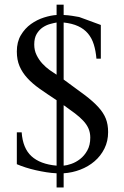

<svg xmlns="http://www.w3.org/2000/svg" viewBox="-20 -739 540 835"><path d="M450.2 -164.6Q450.2 -125 434.1 -92.8Q418 -60.5 391.1 -37.6Q364.3 -14.6 329.3 -1.2Q294.4 12.2 256.8 14.6V76.2H226.1V14.6Q204.6 13.7 181.4 10Q158.2 6.3 135.5 1.2Q112.8 -3.9 91.6 -10.7Q70.3 -17.6 53.2 -24.9V-163.6H74.2Q79.1 -94.2 116.9 -59.6Q154.8 -24.9 226.1 -18.6V-303.2Q185.1 -330.1 152.8 -352.8Q120.6 -375.5 98.6 -399.7Q76.7 -423.8 64.9 -451.4Q53.2 -479 53.2 -515.1Q53.2 -556.6 70.8 -586.2Q88.4 -615.7 114.7 -634.5Q141.1 -653.3 171.1 -662.8Q201.2 -672.4 226.1 -673.8V-718.8H256.8V-673.8Q276.4 -672.9 293.5 -670.2Q310.5 -667.5 324.2 -665L355 -653.8Q378.9 -645.5 418.5 -630.4V-483.9H399.4Q396.5 -518.1 387.9 -545.7Q379.4 -573.2 362.5 -593.3Q345.7 -613.3 319.8 -625.2Q293.9 -637.2 256.8 -641.1V-393.1Q311 -354 347.9 -326.2Q384.8 -298.3 407.5 -273.4Q430.2 -248.5 440.2 -223.1Q450.2 -197.8 450.2 -164.6ZM372.6 -140.6Q372.6 -162.1 365 -179.7Q357.4 -197.3 342.5 -213.4Q327.6 -229.5 306.2 -245.8Q284.7 -262.2 256.8 -281.7V-18.6Q270.5 -19.5 290.3 -26.4Q310.1 -33.2 328.4 -47.4Q346.7 -61.5 359.6 -84.5Q372.6 -107.4 372.6 -140.6ZM226.1 -641.1Q214.4 -639.2 197.5 -634.5Q180.7 -629.9 165.5 -619.6Q150.4 -609.4 139.6 -591.6Q128.9 -573.7 128.9 -545.4Q128.9 -520 139.2 -499.3Q149.4 -478.5 164.3 -462.4Q179.2 -446.3 196 -434.3Q212.9 -422.4 226.1 -414.1Z"/></svg>

Font: Doulos SIL Eur
Style: Regular
Weight: 400
Designer: Walt Agee, Victor Gaultney, Peter Martin, Debbi Hosken, Becca Hirsbrunner
Foundry: SIL International
Version: Version 5.000